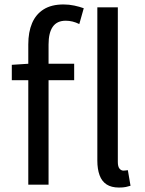

<svg xmlns="http://www.w3.org/2000/svg" viewBox="-20 -829 650 862"><path d="M107 0V-630Q107 -685 124 -725Q141 -765 176 -787Q211 -809 265 -809Q290 -809 313.5 -804Q337 -799 356 -792L336 -721Q306 -736 275 -736Q236 -736 217 -709Q198 -682 198 -629V0ZM33 -469V-538L111 -543H313V-469ZM514 13Q480 13 458.5 -1Q437 -15 427 -42.5Q417 -70 417 -108V-796H509V-102Q509 -81 516.5 -72Q524 -63 534 -63Q538 -63 542 -63.5Q546 -64 554 -65L566 5Q557 8 545 10.5Q533 13 514 13Z"/></svg>

Font: Noto Sans HK
Style: Regular
Weight: 400
Designer: Ryoko NISHIZUKA 西塚涼子 (kana, bopomofo & ideographs); Paul D. Hunt (Latin, Greek & Cyrillic); Sandoll Communications 산돌커뮤니
Foundry: Adobe
Version: Version 2.004-H2;hotconv 1.0.118;makeotfexe 2.5.65603